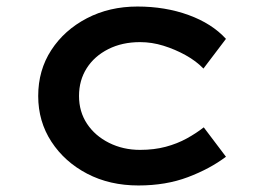

<svg xmlns="http://www.w3.org/2000/svg" viewBox="-20 -558 801 588"><path d="M404 10Q316 10 247 -26Q178 -62 137.5 -124Q97 -186 97 -264Q97 -343 137 -404.5Q177 -466 246 -502Q315 -538 401 -538Q486 -538 557.5 -512Q629 -486 672 -439L603 -348Q581 -371 548.5 -389Q516 -407 480.5 -418Q445 -429 409 -429Q354 -429 311.5 -407.5Q269 -386 245.5 -349Q222 -312 222 -264Q222 -216 246.5 -179Q271 -142 314 -120.5Q357 -99 409 -99Q452 -99 487.5 -108.5Q523 -118 552 -134Q581 -150 604 -168L672 -78Q623 -41 555.5 -15.5Q488 10 404 10Z"/></svg>

Font: Lexend Mega Medium
Style: Regular
Weight: 500
Version: Version 1.007